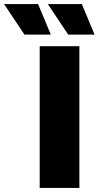

<svg xmlns="http://www.w3.org/2000/svg" viewBox="-125 -928 487 948"><path d="M267 0V-700H71V0ZM342 -757 279 -908H111L212 -757ZM126 -757 63 -908H-105L-4 -757Z"/></svg>

Font: Montserrat-Alt1 ExtBd
Style: Regular
Weight: 800
Designer: Differentunic
Foundry: Differentunic
Version: Version 7.222